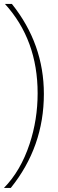

<svg xmlns="http://www.w3.org/2000/svg" viewBox="-25 -688 285 947"><path d="M-5.4 238.8Q77.1 154.8 121.1 21.5Q160.6 -97.7 160.6 -228Q160.6 -491.2 -0.5 -668.5H33.7Q191.4 -471.2 191.4 -224.6Q191.4 36.1 28.3 238.8Z"/></svg>

Font: Atsinvsda
Style: Regular
Weight: 400
Designer: Al Webster
Foundry: Al Webster and Michael Everson
Version: Version 2.000